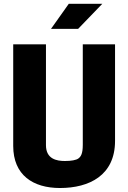

<svg xmlns="http://www.w3.org/2000/svg" viewBox="-20 -958 660 988"><path d="M288.5 9.5C440 9.5 572 -56 572 -233V-730H406V-212.5C406 -165.5 395.5 -152 384 -143C372.5 -134 346 -129.5 314 -129.5C272.5 -129.5 216.5 -139 216.5 -211V-730H48V-207C48 -57 150 9.5 288.5 9.5ZM242.5 -809.5 334 -938.5H506.5L382 -809.5Z"/></svg>

Font: Monaspace Argon ExtraBold
Style: Bold
Weight: 800
Designer: Riley Cran & the Lettermatic Team
Foundry: Lettermatic
Version: Version 1.000 (Monaspace Argon)